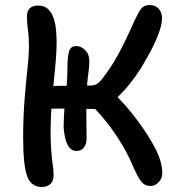

<svg xmlns="http://www.w3.org/2000/svg" viewBox="-20 -732 706 763"><path d="M146 11Q103 11 87.5 -33Q72 -77 72 -187Q72 -265 77.5 -334.5Q83 -404 89 -458Q95 -512 95 -546Q95 -586 91 -613.5Q87 -641 87 -666Q87 -710 132 -710Q157 -710 172 -695Q187 -680 194 -657Q201 -634 203 -609Q205 -584 205 -565Q205 -527 201 -482.5Q197 -438 192 -390Q205 -391 218.5 -391Q232 -391 245 -391Q246 -409 247 -427Q248 -445 248 -464Q248 -504 254 -526.5Q260 -549 283 -549Q302 -549 318.5 -533Q335 -517 335 -488Q335 -469 331.5 -444Q328 -419 326 -392Q333 -392 338 -392Q352 -392 361.5 -396.5Q371 -401 384 -416Q419 -460 448.5 -513.5Q478 -567 514 -649Q530 -683 541 -697.5Q552 -712 575 -712Q597 -712 610.5 -697.5Q624 -683 624 -659Q624 -636 611 -600.5Q598 -565 578 -527.5Q558 -490 538 -458Q521 -431 497 -400.5Q473 -370 447 -346Q474 -319 500 -287Q526 -255 548 -223Q570 -191 584 -166Q607 -127 616 -97.5Q625 -68 625 -44Q625 -24 611 -8.5Q597 7 578 7Q560 7 548.5 -3Q537 -13 525.5 -35.5Q514 -58 497 -97Q474 -147 437.5 -200.5Q401 -254 358 -299Q350 -299 341 -299Q332 -299 323 -299Q323 -269 323.5 -233.5Q324 -198 324 -179Q324 -160 313.5 -146Q303 -132 284 -132Q265 -132 254 -148Q243 -164 238 -187.5Q233 -211 233 -233Q233 -250 234 -267Q235 -284 236 -300Q223 -301 210 -300.5Q197 -300 184 -300Q183 -278 182 -256Q181 -234 181 -212Q181 -168 183 -141Q185 -114 187 -97Q189 -80 191 -66Q193 -52 193 -34Q193 -12 180 -0.5Q167 11 146 11Z"/></svg>

Font: Shantell Sans Normal
Style: Regular
Weight: 500
Designer: Stephen Nixon, Anya Danilova, Shantell Martin
Foundry: Arrow Type
Version: Version 1.009;[a7da0bfa3]